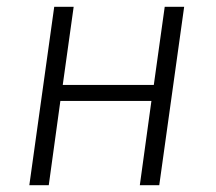

<svg xmlns="http://www.w3.org/2000/svg" viewBox="-20 -543 633 563"><path d="M390 0 424 -247H157L123 0H66L139 -523H196L164 -294H431L463 -523H520L447 0Z"/></svg>

Font: Glekhifnjqigglhiwekvrgaqftz
Style: Regular
Weight: 300
Italic angle: -8°
Designer: Carrois Corporate & Edenspiekermann
Foundry: Carrois Corporate GbR & Edenspiekermann AG
Version: Version 2.001